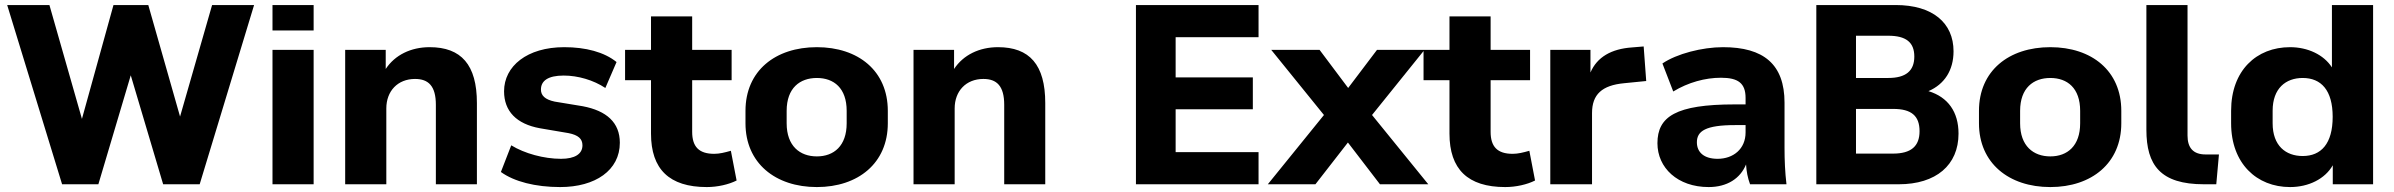

<svg xmlns="http://www.w3.org/2000/svg" viewBox="-20 -739 9601 770"><path d="M374.5 0 504.4 -437 634.3 0H780.8L999 -718.8H830.6L702.1 -271.5L574.7 -718.8H435.1L308.6 -262.2L178.2 -718.8H8.8L229 0Z M1237.8 -616.7V-718.8H1072.8V-616.7ZM1237.8 0V-539.1H1072.8V0Z M1529.3 0V-304.2C1529.3 -373.5 1574.7 -422.4 1644.5 -422.4C1698.2 -422.4 1728 -394 1728 -318.8V0H1892.6V-325.7C1892.6 -479.5 1829.6 -549.8 1703.1 -549.8C1627.9 -549.8 1564 -518.6 1526.9 -462.4V-539.1H1364.3V0Z M2226.6 11.2C2367.7 11.2 2465.8 -56.2 2465.8 -166.5C2465.8 -247.6 2412.6 -294.9 2316.9 -313L2204.6 -331.5C2165.5 -339.8 2149.4 -356 2149.4 -379.9C2149.4 -414.6 2177.2 -436 2240.7 -436C2297.4 -436 2359.9 -418 2407.7 -386.2L2452.6 -490.2C2403.3 -530.3 2328.6 -549.8 2242.7 -549.8C2093.8 -549.8 2001.5 -473.6 2001.5 -373C2001.5 -293 2051.3 -241.7 2145.5 -224.6L2260.3 -205.1C2298.8 -197.3 2315.9 -182.6 2315.9 -156.2C2315.9 -121.6 2285.6 -102.1 2230 -102.1C2161.1 -102.1 2083.5 -123.5 2030.3 -156.2L1988.8 -49.3C2042 -10.7 2127 11.2 2226.6 11.2Z M2814.5 11.2C2857.4 11.2 2902.3 1 2934.1 -15.1L2911.1 -134.3C2886.7 -127.4 2865.7 -122.1 2844.2 -122.1C2782.7 -122.1 2755.9 -150.9 2755.9 -210.4V-417.5H2914.1V-539.1H2755.9V-673.3H2590.8V-539.1H2486.8V-417.5H2590.8V-203.1C2590.8 -60.5 2664.1 11.2 2814.5 11.2Z M3255.9 11.2C3421.9 11.2 3540.5 -85 3540.5 -244.6V-294.4C3540.5 -455.1 3421.9 -549.8 3255.9 -549.8C3089.4 -549.8 2969.7 -455.1 2969.7 -294.4V-244.6C2969.7 -85 3089.4 11.2 3255.9 11.2ZM3255.9 -111.8C3188 -111.8 3134.8 -153.3 3134.8 -244.6V-294.4C3134.8 -386.2 3188 -426.3 3255.9 -426.3C3324.2 -426.3 3375.5 -385.7 3375.5 -294.4V-244.6C3375.5 -153.8 3324.2 -111.8 3255.9 -111.8Z M3808.6 0V-304.2C3808.6 -373.5 3854 -422.4 3923.8 -422.4C3977.5 -422.4 4007.3 -394 4007.3 -318.8V0H4171.9V-325.7C4171.9 -479.5 4108.9 -549.8 3982.4 -549.8C3907.2 -549.8 3843.3 -518.6 3806.2 -462.4V-539.1H3643.6V0Z M5027.3 0V-128.9H4694.8V-300.8H5004.4V-428.7H4694.8V-589.8H5027.3V-718.8H4535.6V0Z M5255.4 0 5385.7 -167.5 5514.2 0H5708L5482.4 -277.8L5692.9 -539.1H5502.4L5386.7 -386.2L5272 -539.1H5078.1L5289.6 -277.8L5064.5 0Z M6016.6 11.2C6059.6 11.2 6104.5 1 6136.2 -15.1L6113.3 -134.3C6088.9 -127.4 6067.9 -122.1 6046.4 -122.1C5984.9 -122.1 5958 -150.9 5958 -210.4V-417.5H6116.2V-539.1H5958V-673.3H5793V-539.1H5689V-417.5H5793V-203.1C5793 -60.5 5866.2 11.2 6016.6 11.2Z M6364.7 0V-285.6C6364.7 -360.4 6404.8 -397 6493.7 -405.3L6582 -414.1L6571.8 -552.7L6524.9 -548.8C6442.4 -543 6384.8 -510.3 6358.4 -448.2V-539.1H6197.3V0Z M6832.5 11.2C6906.7 11.2 6959.5 -23.4 6982.4 -79.6C6983.9 -52.7 6988.8 -25.9 6998.5 0H7144.5C7138.7 -48.3 7136.7 -97.7 7136.7 -145V-327.1C7136.7 -481.4 7052.7 -549.8 6890.1 -549.8C6806.6 -549.8 6704.1 -523.4 6647 -484.4L6690.4 -372.1C6750.5 -408.7 6818.8 -427.2 6881.8 -427.2C6950.7 -427.2 6980.5 -405.3 6980.5 -346.2V-320.3H6937C6700.7 -320.3 6627 -271.5 6627 -164.6C6627 -66.4 6707.5 11.2 6832.5 11.2ZM6868.2 -102.1C6814.9 -102.1 6785.2 -127.4 6785.2 -168.5C6785.2 -213.4 6820.3 -237.3 6938 -237.3H6980.5V-208C6980.5 -141.6 6931.2 -102.1 6868.2 -102.1Z M7594.7 0C7744.1 0 7834.5 -76.7 7834.5 -203.1C7834.5 -290 7792.5 -349.6 7713.9 -373.5C7777.8 -400.9 7814.5 -457 7814.5 -533.2C7814.5 -647.9 7730 -718.8 7582.5 -718.8H7264.2V0ZM7423.3 -302.2H7572.8C7645.5 -302.2 7678.2 -274.4 7678.2 -212.9C7678.2 -152.8 7644.5 -123 7571.8 -123H7423.3ZM7423.3 -595.7H7552.7C7624 -595.7 7657.2 -569.3 7657.2 -512.2C7657.2 -454.6 7623 -426.3 7552.7 -426.3H7423.3Z M8202.6 11.2C8368.7 11.2 8487.3 -85 8487.3 -244.6V-294.4C8487.3 -455.1 8368.7 -549.8 8202.6 -549.8C8036.1 -549.8 7916.5 -455.1 7916.5 -294.4V-244.6C7916.5 -85 8036.1 11.2 8202.6 11.2ZM8202.6 -111.8C8134.8 -111.8 8081.5 -153.3 8081.5 -244.6V-294.4C8081.5 -386.2 8134.8 -426.3 8202.6 -426.3C8271 -426.3 8322.3 -385.7 8322.3 -294.4V-244.6C8322.3 -153.8 8271 -111.8 8202.6 -111.8Z M8818.8 0H8868.2L8878.9 -119.6H8825.2C8774.9 -119.6 8752.9 -147 8752.9 -195.3V-718.8H8587.9V-218.8C8587.9 -76.2 8644.5 0 8818.8 0Z M9164.1 11.2C9238.8 11.2 9304.2 -21.5 9335.4 -76.2V0H9497.1V-718.8H9332V-468.8C9299.3 -519.5 9235.4 -549.8 9164.1 -549.8C9029.3 -549.8 8927.7 -456.1 8927.7 -294.9V-244.6C8927.7 -83.5 9030.3 11.2 9164.1 11.2ZM9214.8 -113.3C9147 -113.3 9094.2 -154.3 9094.2 -244.6V-294.9C9094.2 -384.8 9147 -426.3 9214.8 -426.3C9288.6 -426.3 9335 -377.4 9335 -270.5C9335 -162.6 9288.6 -113.3 9214.8 -113.3Z"/></svg>

Font: Winston ExtraBold
Style: Regular
Weight: 800
Designer: Vernon Adams, Kim Jin-seong, David Berlow, Cristiano Sobral
Foundry: The Winston Project Authors
Version: Version 3.004